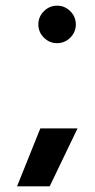

<svg xmlns="http://www.w3.org/2000/svg" viewBox="-20 -508 333 676"><path d="M115 -422Q115 -449 134.5 -468.5Q154 -488 181 -488Q208 -488 227.5 -468.5Q247 -449 247 -422Q247 -395 227.5 -375.5Q208 -356 181 -356Q154 -356 134.5 -375.5Q115 -395 115 -422ZM122 -56H253L155 148H40Z"/></svg>

Font: Prompt Medium
Style: Regular
Weight: 500
Designer: Katatrad Team
Foundry: CadsonDemak
Version: Version 1.001